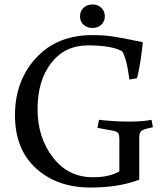

<svg xmlns="http://www.w3.org/2000/svg" viewBox="-20 -823 730 859"><path d="M514 -202Q514 -217 510 -225Q506 -233 492 -237L416 -251L423 -287Q493 -279 557 -279Q621 -279 658 -287L664 -254Q634 -248 618.5 -241Q603 -234 603 -210V-19Q511 16 385 16Q236 16 141.5 -69.5Q47 -155 47 -308Q47 -461 141 -563.5Q235 -666 393 -666Q447 -666 483 -660Q519 -654 531.5 -652Q544 -650 578 -642.5Q612 -635 619 -634Q609 -535 593 -473L559 -467Q547 -562 526 -594Q478 -620 374 -620Q270 -620 209 -541Q148 -462 148 -335Q148 -208 216.5 -119Q285 -30 395 -30Q469 -30 514 -56ZM353.5 -712.5Q338 -727 338 -750Q338 -773 353.5 -788Q369 -803 393.5 -803Q418 -803 433.5 -788Q449 -773 449 -750Q449 -727 433.5 -712.5Q418 -698 393.5 -698Q369 -698 353.5 -712.5Z"/></svg>

Font: Buenard
Style: Regular
Weight: 400
Designer: Gustavo Ibarra
Foundry: FontFuror
Version: Version 1.001 2011